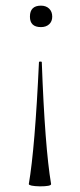

<svg xmlns="http://www.w3.org/2000/svg" viewBox="-20 -385 283 680"><path d="M125 -365Q143 -365 154 -354.5Q165 -344 165 -326Q165 -309 154 -299Q143 -289 125 -289Q86 -289 86 -326Q86 -365 125 -365ZM161 267Q161 275 121 275Q83 274 82 267Q104 139 118 -165Q118 -167 123 -167Q128 -167 128 -165Q139 137 161 267Z"/></svg>

Font: Cormorant Upright Light
Style: Regular
Weight: 300
Designer: Christian Thalmann (Catharsis Fonts)
Foundry: Catharsis Fonts
Version: Version 3.302;PS 003.302;hotconv 1.0.88;makeotf.lib2.5.64775